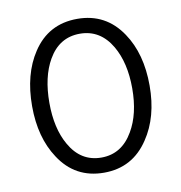

<svg xmlns="http://www.w3.org/2000/svg" viewBox="-67 -593 634 671"><g transform="rotate(-10 250.0 -258.0)"><path d="M250 -531.2Q147.5 -531.2 91.8 -446.3Q42 -371.1 42 -257.8Q42 -146.5 91.8 -71.3Q147.5 14.6 250 14.6Q351.6 14.6 408.2 -71.3Q459 -146.5 459 -257.8Q459 -371.1 408.2 -446.3Q351.6 -531.2 250 -531.2ZM250 -478.5Q322.3 -478.5 362.3 -410.2Q397.5 -349.6 397.5 -258.8Q397.5 -168 362.3 -108.4Q322.3 -39.1 250 -39.1Q176.8 -39.1 137.7 -108.4Q103.5 -168 103.5 -258.8Q103.5 -350.6 137.7 -410.2Q176.8 -478.5 250 -478.5Z"/></g></svg>

Font: DotumChe
Style: Regular
Weight: 400
Monospace: yes
Version: Version 2.21